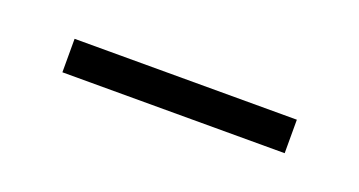

<svg xmlns="http://www.w3.org/2000/svg" viewBox="-22 -366 363 194"><g transform="rotate(20 159.5 -269.0)"><path d="M40 -251V-287H279V-251Z"/></g></svg>

Font: Noto Serif Malayalam ExtraLight
Style: Regular
Weight: 200
Designer: Indian type Foundry, Jelle Bosma, Monotype Design Team
Foundry: Monotype Imaging Inc.
Version: Version 2.104; ttfautohint (v1.8.4.7-5d5b)